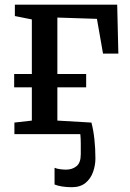

<svg xmlns="http://www.w3.org/2000/svg" viewBox="-20 -573 556 820"><path d="M287 226.5Q264.5 226.5 245.5 223.5Q226.5 220.5 213 215V143.5Q221.5 147.5 236 149.5Q250.5 151.5 262 151.5Q288.5 151.5 306.8 136.8Q325 122 325 85.5Q325 62.5 325 40.2Q325 18 323 0H41.5V-49.5L116 -58V-200H40.5V-257H116V-490L43.5 -504.5V-553H480.5L485.5 -344H420L394 -492.5L225 -498V-257H348V-200H225V-58L370.5 -49.5Q379 -17.5 383.2 21.8Q387.5 61 387.5 104Q387.5 133.5 377.2 162Q367 190.5 344.8 208.5Q322.5 226.5 287 226.5Z"/></svg>

Font: Merriweather 24pt Medium
Style: Regular
Weight: 500
Designer: Eben Sorkin
Foundry: Eben Sorkin
Version: Version 2.100